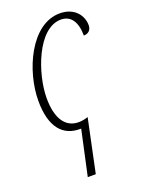

<svg xmlns="http://www.w3.org/2000/svg" viewBox="-148 -615 687 923"><g transform="rotate(-20 195.0 -153.0)"><path d="M186 10 136 240H177L234 -31H232C218 -26 202 -23 186 -23C120 -23 80 -77 80 -184C80 -308 154 -516 273 -516C324 -516 351 -475 351 -406C375 -406 390 -421 390 -445C390 -494 354 -546 278 -546C129 -546 38 -337 38 -185C38 -52 92 13 186 10Z"/></g></svg>

Font: Noto Serif Condensed ExtraLight
Style: Italic
Weight: 200
Width: 3
Italic angle: -12°
Designer: Monotype Design Team
Foundry: Monotype Imaging Inc.
Version: Version 2.013